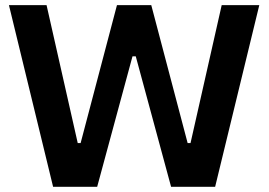

<svg xmlns="http://www.w3.org/2000/svg" viewBox="-20 -723 1040 743"><path d="M185.5 0H356L492.7 -504.9H505.4L642.1 0H812.5L983.4 -703.1H837.9L717.3 -169.4H706.1L565.4 -703.1H432.6L292 -169.4H280.8L160.2 -703.1H14.6Z"/></svg>

Font: Wand UI Pro Bold
Style: Regular
Weight: 700
Designer: Andreas Faust
Version: Version 1.003;FEAKit 1.0